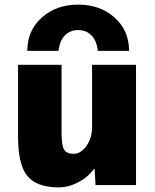

<svg xmlns="http://www.w3.org/2000/svg" viewBox="-20 -800 671 830"><path d="M538 -580H403Q398 -624 375.5 -647Q353 -670 318 -670Q283 -670 260.5 -647Q238 -624 233 -580H98Q98 -668 160.5 -724Q223 -780 318 -780Q413 -780 475.5 -724Q538 -668 538 -580ZM387 -70Q359 -33 317.5 -11.5Q276 10 233 10Q139 10 98.5 -39Q58 -88 58 -210V-520H246V-230Q246 -172 257 -153.5Q268 -135 298 -135Q329 -135 353.5 -169Q378 -203 378 -250V-520H568V0H393L389 -70Z"/></svg>

Font: M PLUS 1p Black
Style: Regular
Weight: 900
Version: Version 1.061